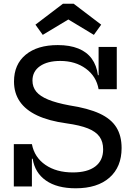

<svg xmlns="http://www.w3.org/2000/svg" viewBox="-20 -1005 706 1035"><path d="M388 10Q287.5 10 227.8 -31.8Q168 -73.5 156 -149.5H134L152 -228Q165.5 -157 224.8 -116.2Q284 -75.5 372.5 -75.5Q451.5 -75.5 493.8 -107.8Q536 -140 536 -200Q536 -241 516.5 -268.2Q497 -295.5 454 -312.8Q411 -330 339 -340Q243.5 -353 180.8 -382.5Q118 -412 86.8 -457.8Q55.5 -503.5 55.5 -565.5Q55.5 -658 118.5 -710Q181.5 -762 291.5 -762Q356 -762 402 -743.5Q448 -725 474.5 -688.8Q501 -652.5 508 -599.5H530L511.5 -524Q499.5 -593.5 442.8 -635Q386 -676.5 305 -676.5Q235.5 -676.5 195.2 -648.2Q155 -620 155 -570.5Q155 -536 175.5 -511Q196 -486 240 -468Q284 -450 354 -437Q455 -421.5 516.8 -393Q578.5 -364.5 607 -319Q635.5 -273.5 635.5 -207Q635.5 -105 570.2 -47.5Q505 10 388 10ZM54.5 0V-228H152V0ZM511.5 -524V-752H609.5V-524ZM377 -985 525.5 -872 486 -817 348.5 -900 210.5 -817 171 -872 319.5 -985Z"/></svg>

Font: Hepta Slab Medium
Style: Regular
Weight: 500
Designer: Michael LaGattuta
Foundry: Michael LaGattuta
Version: Version 1.102